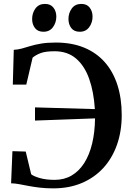

<svg xmlns="http://www.w3.org/2000/svg" viewBox="-20 -974 684 1004"><path d="M258.5 11Q220 11 188.2 7.2Q156.5 3.5 130.2 -1.5Q104 -6.5 81.2 -10.8Q58.5 -15 38 -15.5L45 -183.5L114.5 -181.5L143 -63Q154 -53 187 -43.2Q220 -33.5 266 -33.5Q315.5 -33.5 354.5 -56.2Q393.5 -79 420.5 -121.5Q447.5 -164 461.8 -223.2Q476 -282.5 477 -355L163 -343.5V-412.5L476 -403.5Q470.5 -493 446.5 -561.2Q422.5 -629.5 377.8 -667.8Q333 -706 266 -706Q217.5 -706 192.2 -696.2Q167 -686.5 150.5 -672.5L117.5 -531.5H47L52 -713.5Q74 -714.5 94.2 -720.2Q114.5 -726 138.5 -733.2Q162.5 -740.5 194.5 -746Q226.5 -751.5 272 -751.5Q355.5 -751.5 419.8 -725Q484 -698.5 527.8 -649Q571.5 -599.5 594 -529.5Q616.5 -459.5 616.5 -372.5Q616.5 -287 591.5 -216.5Q566.5 -146 519.8 -95.2Q473 -44.5 407.2 -16.8Q341.5 11 258.5 11ZM206.5 -808Q178 -808 163 -827.2Q148 -846.5 148 -874.5Q148 -906 165.5 -929.8Q183 -953.5 214.5 -953.5H215.5Q244.5 -953.5 259.5 -934Q274.5 -914.5 274.5 -887Q274.5 -856 257 -832Q239.5 -808 207.5 -808ZM396.5 -808Q367.5 -808 352.8 -827.2Q338 -846.5 338 -874.5Q338 -906 355.5 -929.8Q373 -953.5 404.5 -953.5H405.5Q434.5 -953.5 449.2 -934Q464 -914.5 464 -887Q464 -856 446.5 -832Q429 -808 397.5 -808Z"/></svg>

Font: Merriweather 72pt SemiBold
Style: Regular
Weight: 600
Version: Version 2.100